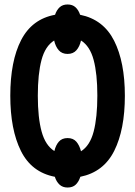

<svg xmlns="http://www.w3.org/2000/svg" viewBox="-20 -786 603 858"><path d="M282 52Q260 52 246 39Q232 26 225 4Q121 -16 73.5 -111.5Q26 -207 26 -358Q26 -513 74.5 -607Q123 -701 226 -720Q233 -741 246.5 -753.5Q260 -766 282 -766Q304 -766 317.5 -753.5Q331 -741 338 -720Q442 -699 490 -604Q538 -509 538 -358Q538 -207 490.5 -112Q443 -17 339 4Q332 26 318.5 39Q305 52 282 52ZM282 -545Q257 -545 242.5 -561.5Q228 -578 222 -605Q182 -580 165.5 -518Q149 -456 149 -358Q149 -260 166 -198Q183 -136 223 -111Q229 -137 243 -153Q257 -169 282 -169Q307 -169 321 -153Q335 -137 342 -110Q382 -135 398.5 -198Q415 -261 415 -359Q415 -456 398.5 -518Q382 -580 342 -605Q336 -578 321.5 -561.5Q307 -545 282 -545Z"/></svg>

Font: Noto Sans Mono SemiCondensed
Style: Bold
Weight: 700
Width: 4
Designer: Monotype Design Team
Foundry: Monotype Imaging Inc.
Version: Version 2.014